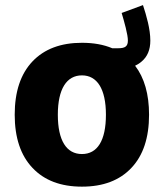

<svg xmlns="http://www.w3.org/2000/svg" viewBox="-20 -713 623 739"><path d="M295.4 -548.3C213.9 -548.3 150.4 -524.4 105 -476.6C59.6 -428.7 36.6 -360.4 36.6 -271.5C36.6 -183.1 59.6 -114.7 105 -66.9C150.4 -18.6 213.9 5.4 295.4 5.4C377 5.4 440.4 -18.6 485.8 -66.9C531.2 -114.7 553.7 -183.1 553.7 -271.5C553.7 -350.6 535.6 -413.6 500 -460C508.8 -464.4 517.1 -469.2 524.4 -475.6C547.4 -494.6 558.6 -521.5 558.6 -556.6C558.6 -601.1 543.9 -651.9 530.3 -693.4L448.2 -663.1C453.1 -647 458.5 -627.9 463.9 -606.4C469.2 -584.5 472.2 -568.4 472.2 -557.1C472.2 -535.6 462.9 -527.3 435.1 -527.3H412.1C378.4 -541.5 339.8 -548.3 295.4 -548.3ZM295.4 -422.9C353.5 -422.9 387.7 -371.1 387.7 -271.5C387.7 -171.4 354.5 -120.1 295.4 -120.1C236.3 -120.1 202.6 -171.4 202.6 -271.5C202.6 -371.1 236.8 -422.9 295.4 -422.9Z"/></svg>

Font: Estedad ExtraBold
Style: Regular
Weight: 800
Designer: Amin Abedi
Version: Version 7.3